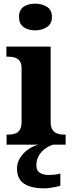

<svg xmlns="http://www.w3.org/2000/svg" viewBox="-20 -791 397 1050"><path d="M16 0V-55H28Q47 -55 63 -60.5Q79 -66 88.5 -81.5Q98 -97 98 -125V-415Q98 -442.6 88.5 -456.3Q79 -470 63 -475.5Q47 -481 28 -481H15V-536H257V-124.3Q257 -97 266.5 -82Q276 -67 292 -61Q308 -55 327 -55H339V0ZM172.4 -625Q134 -625 109 -643Q84 -661 84 -697.5Q84 -736.9 109.2 -754Q134.3 -771 172 -771Q209 -771 236.5 -754Q264 -736.9 264 -697.5Q264 -661 236.5 -643Q209 -625 172.4 -625ZM224 239Q150 239 111.5 213.5Q73 188 73 130Q73 99 90 72Q107 45 134 26Q161 7 191 0H271Q250 6 228.5 21Q207 36 193 59Q179 82 179 114Q179 142 198 154Q217 166 247 166Q261 166 276.5 164.5Q292 163 310 158V225Q300 228 283.5 231.5Q267 235 251 237Q235 239 224 239Z"/></svg>

Font: Noto Serif Hentaigana EL
Style: Regular
Weight: 400
Designer: Kazuhiro Yamada
Foundry: nipponia
Version: Version 1.000